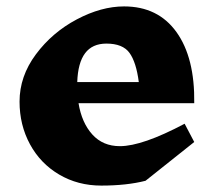

<svg xmlns="http://www.w3.org/2000/svg" viewBox="-20 -569 684 599"><path d="M586 -247H225Q235 -186 268 -149.5Q301 -113 354 -113Q424 -113 556 -183L586 -126L434 -5Q375 10 296 10Q223 10 164.5 -24.5Q106 -59 73.5 -119Q41 -179 41 -252Q41 -331 92 -399.5Q143 -468 219.5 -508.5Q296 -549 367 -549Q473 -549 530.5 -469Q588 -389 586 -247ZM221 -313H413Q405 -375 384 -404Q363 -433 312 -433Q268 -433 245.5 -403Q223 -373 221 -313Z"/></svg>

Font: InknutAntiqua
Style: Bold
Weight: 700
Designer: Claus Eggers Srensen
Foundry: Claus Eggers Srensen
Version: Version 1.000; ttfautohint (v1.2) -l 7 -r 28 -G 50 -x 13 -D 